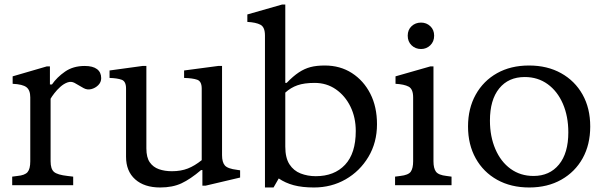

<svg xmlns="http://www.w3.org/2000/svg" viewBox="-20 -820 2679 850"><path d="M34 0V-38L57 -41Q90 -44 102 -58Q114 -72 114 -106V-389Q114 -421 97 -434Q80 -447 36 -449V-482L187 -526H201V-446H210Q232 -478 268 -503Q304 -528 355 -528Q391 -528 409.5 -514Q428 -500 428 -474Q428 -456 415 -443Q402 -430 384 -425.5Q366 -421 350 -430L310 -453Q295 -461 278.5 -455Q262 -449 247 -435.5Q232 -422 220.5 -407Q209 -392 204 -383V-106Q204 -72 219 -59Q234 -46 279 -41L304 -38V0Z M689 10Q619 10 578.5 -26Q538 -62 538 -126V-428Q538 -460 518.5 -467Q499 -474 465 -475V-508L611 -528H628V-163Q628 -123 643 -101.5Q658 -80 683.5 -71Q709 -62 741 -62Q781 -62 811.5 -74Q842 -86 873 -111V-428Q873 -460 853 -467Q833 -474 795 -475V-508L946 -528H963V-133Q963 -102 975.5 -87.5Q988 -73 1030 -68L1043 -66V-34L890 2H876V-67H870Q823 -27 783.5 -8.5Q744 10 689 10Z M1153 10V-663Q1153 -700 1133 -710.5Q1113 -721 1075 -723V-756L1229 -800H1243V-453H1249Q1278 -483 1303 -499.5Q1328 -516 1354.5 -523Q1381 -530 1418 -530Q1486 -530 1538 -496.5Q1590 -463 1619.5 -405Q1649 -347 1649 -270Q1649 -189 1611 -125.5Q1573 -62 1510 -26Q1447 10 1370 10Q1318 10 1280.5 0Q1243 -10 1214 -30L1191 10ZM1378 -40Q1460 -40 1507.5 -90.5Q1555 -141 1555 -240Q1555 -300 1531.5 -348Q1508 -396 1467 -424.5Q1426 -453 1373 -453Q1327 -453 1297 -442.5Q1267 -432 1243 -410V-171Q1243 -121 1261.5 -92.5Q1280 -64 1311 -52Q1342 -40 1378 -40Z M1729 0V-38L1752 -41Q1788 -45 1798.5 -60Q1809 -75 1809 -106V-389Q1809 -426 1789 -436.5Q1769 -447 1731 -449V-482L1885 -526H1899V-106Q1899 -75 1910 -60Q1921 -45 1957 -41L1979 -38V0ZM1844 -603Q1819 -603 1802 -619.5Q1785 -636 1785 -662Q1785 -688 1802 -704Q1819 -720 1844 -720Q1868 -720 1885 -704Q1902 -688 1902 -662Q1902 -636 1885 -619.5Q1868 -603 1844 -603Z M2323 10Q2242 10 2181 -24Q2120 -58 2086 -119Q2052 -180 2052 -260Q2052 -340 2086 -401Q2120 -462 2180.5 -496Q2241 -530 2322 -530Q2403 -530 2464 -496Q2525 -462 2559 -401.5Q2593 -341 2593 -260Q2593 -180 2559.5 -119.5Q2526 -59 2465 -24.5Q2404 10 2323 10ZM2342 -41Q2413 -41 2454.5 -91.5Q2496 -142 2496 -234Q2496 -305 2472 -360.5Q2448 -416 2404.5 -447.5Q2361 -479 2303 -479Q2231 -479 2190 -428.5Q2149 -378 2149 -286Q2149 -216 2173 -160Q2197 -104 2240.5 -72.5Q2284 -41 2342 -41Z"/></svg>

Font: Hedvig Letters Serif
Style: Regular
Weight: 400
Designer: Alexander Örn & Tor Weibull
Foundry: Kanon Foundry
Version: Version 1.000